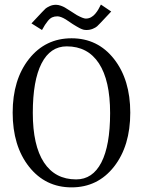

<svg xmlns="http://www.w3.org/2000/svg" viewBox="-20 -809 623 837"><path d="M117.2 -707 163.1 -755.9Q173.3 -767.1 178.7 -771.7Q184.1 -776.4 196.5 -782.2Q209 -788.1 224.1 -788.1Q233.9 -788.1 244.9 -784.2Q255.9 -780.3 262.5 -776.4Q269 -772.5 285.2 -762.2L314.9 -743.2Q342.8 -728 354 -728Q366.2 -728 376.7 -733.6Q387.2 -739.3 395.5 -749.3Q403.8 -759.3 408.9 -768.3Q414.1 -777.3 419.9 -789.1L464.8 -758.8L418.9 -710Q409.2 -699.7 403.3 -694.3Q397.5 -689 384.8 -683.6Q372.1 -678.2 356.9 -678.2Q353 -678.2 349.4 -678.7Q345.7 -679.2 342.8 -679.9Q339.8 -680.7 335.4 -682.6Q331.1 -684.6 328.9 -685.5Q326.7 -686.5 321.5 -689.5Q316.4 -692.4 314.2 -693.6Q312 -694.8 305.7 -698.7Q299.3 -702.6 296.9 -704.1L267.1 -724.1Q244.6 -737.8 230 -737.8Q217.3 -737.8 207.5 -733.4Q197.8 -729 188.7 -717.8Q179.7 -706.5 176 -700.4Q172.4 -694.3 163.1 -678.2ZM271 -606.9Q199.2 -606.9 161.1 -532.5Q123 -458 123 -316.9Q123 -174.8 171.6 -100.8Q220.2 -26.9 312 -26.9Q383.8 -26.9 421.9 -100.8Q460 -174.8 460 -315.9Q460 -458 411.4 -532.5Q362.8 -606.9 271 -606.9ZM547.9 -317.9Q547.9 -172.9 477.1 -82.5Q406.2 7.8 292 7.8Q177.7 7.8 106.4 -82.5Q35.2 -172.9 35.2 -317.9Q35.2 -461.9 106.4 -552Q177.7 -642.1 292 -642.1Q406.2 -642.1 477.1 -551.8Q547.9 -461.4 547.9 -317.9Z"/></svg>

Font: Resagokr
Style: Regular
Weight: 500
Designer: gluk
Foundry: gluk
Version: Version 0.95